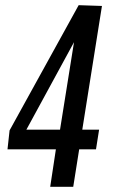

<svg xmlns="http://www.w3.org/2000/svg" viewBox="-20 -722 435 742"><path d="M9 -145 17 -218 284 -702 374 -699 298 -221H363L351 -145H286L263 0H174L196 -145ZM82 -221H212L266 -559Z"/></svg>

Font: Georama Condensed Medium
Style: Italic
Weight: 500
Width: 3
Italic angle: -9°
Designer: Jean-Baptiste Levee
Foundry: Production Type
Version: Version 1.000